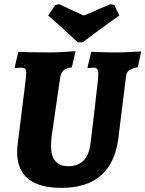

<svg xmlns="http://www.w3.org/2000/svg" viewBox="-20 -898 704 930"><path d="M227 -192Q227 -143 248 -118Q269 -93 310 -93Q358 -93 385 -120.5Q412 -148 419 -207Q428 -282 439.5 -379.5Q451 -477 455 -516Q456 -525 456 -540Q456 -557 451 -563.5Q446 -570 433 -570Q425 -570 417 -569Q409 -568 406 -568L404 -572L422 -647Q435 -647 469 -645.5Q503 -644 536 -644Q570 -644 611 -646Q652 -648 664 -649L648 -573Q613 -564 603 -555.5Q593 -547 590 -525L553 -226Q521 12 278 12Q63 12 63 -162Q63 -181 66 -202L105 -516L107 -544Q107 -560 102 -565Q97 -570 82 -570Q73 -570 64.5 -569Q56 -568 53 -568L51 -572L69 -647Q84 -646 127.5 -645Q171 -644 223 -644Q247 -644 289.5 -646.5Q332 -649 346 -650L328 -572Q300 -568 287.5 -557Q275 -546 271 -520L229 -230ZM380 -693H357Q342 -707 293.5 -751.5Q245 -796 213 -823L247 -873L267 -878Q279 -873 315 -855Q334 -847 352.5 -838Q371 -829 385 -823Q402 -828 459 -854Q510 -876 516 -878L534 -873L558 -823Q519 -796 459 -751.5Q399 -707 380 -693Z"/></svg>

Font: Alegreya ExtraBold
Style: Italic
Weight: 800
Italic angle: -7°
Designer: Juan Pablo del Peral
Foundry: Huerta Tipografica
Version: Version 2.007; ttfautohint (v1.6)